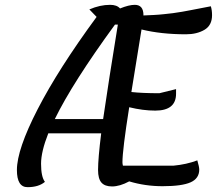

<svg xmlns="http://www.w3.org/2000/svg" viewBox="-20 -746 898 795"><path d="M94 29Q50 29 50 -42Q50 -127 136 -294Q222 -461 380 -676L350 -707Q394 -726 436 -726Q464 -726 477 -711Q514 -726 538 -726Q574 -726 574 -683V-682Q597 -683 617.5 -684Q638 -685 660.5 -687.5Q683 -690 696 -691.5Q709 -693 735 -697.5Q761 -702 770 -704Q779 -706 811.5 -712Q844 -718 853 -720Q858 -704 858 -683Q858 -641 826.5 -622.5Q795 -604 750 -604Q647 -604 566 -624Q543 -479 524 -365Q569 -360 640 -360L709 -377V-358Q709 -288 623 -288Q572 -288 515 -302Q487 -125 487 -74Q487 -68 489 -60H698Q752 -65 797 -82Q805 -55 805 -44Q805 -7 769 9Q733 25 653 25Q581 25 515 5Q476 26 444 26Q414 26 400 10Q386 -6 386 -42Q386 -90 399 -194H180Q150 -118 150 -68Q150 -14 166 7Q140 29 94 29ZM456 -644Q280 -403 207 -253H407Q430 -411 468 -644Z"/></svg>

Font: Lemonada Light
Style: Regular
Weight: 300
Designer: Mohamed Gaber (Arabic), Eduardo Tunni (Latin)
Foundry: Kief Type Foundry
Version: Version 4.004